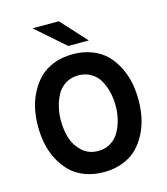

<svg xmlns="http://www.w3.org/2000/svg" viewBox="-133 -1025 993 1139"><g transform="rotate(-15 363.5 -455.0)"><path d="M174 -922H336L478 -766H352ZM482.5 -9Q429 12 364 12Q299 12 245.5 -9Q192 -30 157.5 -65.5Q123 -101 99 -148Q75 -195 65 -245.5Q55 -296 55 -350Q55 -404 65 -454.5Q75 -505 99 -552Q123 -599 157.5 -634.5Q192 -670 245.5 -691Q299 -712 364 -712Q429 -712 482.5 -691Q536 -670 570.5 -634.5Q605 -599 628.5 -552Q652 -505 662 -454.5Q672 -404 672 -350Q672 -296 662 -245.5Q652 -195 628.5 -148Q605 -101 570.5 -65.5Q536 -30 482.5 -9ZM364 -118Q408 -118 442 -139.5Q476 -161 495 -196.5Q514 -232 523 -271Q532 -310 532 -350Q532 -393 523 -432Q514 -471 495.5 -505.5Q477 -540 443 -561Q409 -582 364 -582Q319 -582 284.5 -560.5Q250 -539 231.5 -503.5Q213 -468 204 -429.5Q195 -391 195 -350Q195 -292 210 -242Q225 -192 265 -155Q305 -118 364 -118Z"/></g></svg>

Font: OVRPSS Recut ExtraBold
Style: Regular
Weight: 800
Designer: Giant Group
Foundry: Giant Group
Version: Version 1.001;hotconv 1.0.109;makeotfexe 2.5.65596